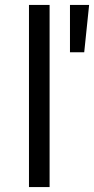

<svg xmlns="http://www.w3.org/2000/svg" viewBox="-20 -762 383 782"><path d="M98 -742V0H182V-742ZM265 -742V-549H323L343 -742Z"/></svg>

Font: Juman Normal
Style: Regular
Weight: 300
Designer: Bandar Raffah (Arabic) Julieta Ulanovsky (Latin)
Foundry: Caramella
Version: Version 5.022;PS 005.022;hotconv 1.0.88;makeotf.lib2.5.64775